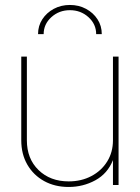

<svg xmlns="http://www.w3.org/2000/svg" viewBox="-20 -743 561 771"><path d="M255.9 7.8Q200.2 7.8 157.2 -15.9Q114.3 -39.6 89.8 -81.8Q65.4 -124 65.4 -179.7V-515.6H87.9V-179.7Q87.9 -105.5 134.8 -60.1Q181.6 -14.6 255.9 -14.6Q306.6 -14.6 346.9 -35.9Q387.2 -57.1 410.4 -94.5Q433.6 -131.8 433.6 -179.7V-515.6H456.1V0H433.6V-100.1Q412.1 -45.9 362.8 -19Q313.5 7.8 255.9 7.8ZM260.7 -723.1Q296.4 -723.1 325.4 -707.5Q354.5 -691.9 371.6 -665.5Q388.7 -639.2 388.7 -606H366.2Q366.2 -646 335.2 -674.1Q304.2 -702.1 260.7 -702.1Q217.3 -702.1 186.3 -674.1Q155.3 -646 155.3 -606H132.8Q132.8 -639.2 149.9 -665.5Q167 -691.9 196 -707.5Q225.1 -723.1 260.7 -723.1Z"/></svg>

Font: Inter Display Thin
Style: Regular
Weight: 100
Designer: Rasmus Andersson
Foundry: rsms
Version: Version 4.000;git-a52131595